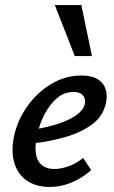

<svg xmlns="http://www.w3.org/2000/svg" viewBox="-20 -729 451 760"><path d="M177 11Q123 11 86.5 -14Q50 -39 36.5 -85Q23 -131 36 -192Q50 -255 89 -309.5Q128 -364 183.5 -397Q239 -430 302 -430Q344 -430 367.5 -415Q391 -400 398.5 -374.5Q406 -349 399 -320Q388 -269 345 -237Q302 -205 240 -187Q178 -169 108 -161L112 -216Q168 -225 211.5 -239.5Q255 -254 282.5 -273.5Q310 -293 315 -315Q318 -324 316 -335.5Q314 -347 303.5 -356Q293 -365 271 -365Q234 -365 205.5 -340.5Q177 -316 157 -278Q137 -240 128 -198Q118 -157 121.5 -125.5Q125 -94 144 -77Q163 -60 196 -60Q220 -60 250.5 -70.5Q281 -81 309 -104L341 -56Q318 -35 291 -20Q264 -5 235.5 3Q207 11 177 11ZM276 -507 197 -709H302L344 -507Z"/></svg>

Font: Ysabeau Infant SemiBold
Style: Italic
Weight: 600
Italic angle: -12°
Designer: Christian Thalmann (Catharsis Fonts)
Version: Version 2.002; featfreeze: ss01,ss02,lnum